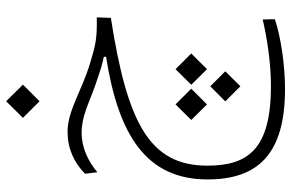

<svg xmlns="http://www.w3.org/2000/svg" viewBox="-182 -467 949 626"><g transform="rotate(-90 293.0 -153.5)"><path d="M316.4 300.8C394 300.8 486.8 287.1 543.9 267.6L543 228C482.9 242.2 400.9 254.9 326.2 254.9C119.6 254.9 66.4 179.7 66.4 47.4C66.4 -143.1 209 -213.9 548.3 -267.1L549.8 -313C480 -311.5 460 -316.9 398.4 -335.4C308.6 -362.8 245.1 -408.2 177.7 -408.2C122.1 -408.2 76.2 -387.2 40 -351.1L44.9 -311C79.1 -339.8 123 -362.3 173.8 -362.3C228 -362.3 266.1 -339.8 328.6 -317.9C381.8 -299.3 396 -295.4 421.4 -290V-282.7C163.6 -242.2 21.5 -150.4 21.5 48.3C21.5 214.4 106.4 300.8 316.4 300.8ZM276.4 -499.5 330.6 -553.7 276.4 -608.4 222.2 -553.7ZM380.9 -56.2 330.1 -4.9 380.9 46.4 432.1 -4.9ZM266.1 -56.2 215.3 -4.9 266.1 46.4 317.4 -4.9ZM325.2 57.1 275.9 106 325.2 155.3 374 106Z"/></g></svg>

Font: Cascadia Code PL ExtraLight
Style: Regular
Weight: 200
Monospace: yes
Designer: Aaron Bell
Foundry: Saja Typeworks
Version: Version 2404.023